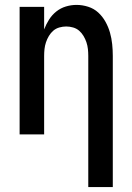

<svg xmlns="http://www.w3.org/2000/svg" viewBox="-20 -548 540 783"><path d="M340 215V-320Q340 -334 338.5 -348Q337 -362 332.5 -375.5Q328 -389 320.5 -401.5Q313 -414 302.5 -423Q292 -432 278 -436Q264 -440 250 -440Q236 -440 222 -436Q208 -432 197.5 -423Q187 -414 179.5 -401.5Q172 -389 167.5 -375.5Q163 -362 161.5 -348Q160 -334 160 -320V0H60V-520H160V-428Q168 -449 180 -468Q192 -487 209.5 -501Q227 -515 248.5 -521.5Q270 -528 292 -528Q316 -528 339.5 -520.5Q363 -513 380.5 -497Q398 -481 410 -459.5Q422 -438 428.5 -415Q435 -392 437.5 -368Q440 -344 440 -320V215Z"/></svg>

Font: Iosevka Semibold
Style: Regular
Weight: 600
Monospace: yes
Designer: Belleve Invis
Foundry: Belleve Invis
Version: Version 33.2.3; ttfautohint (v1.8.4)